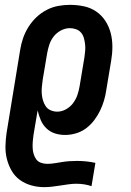

<svg xmlns="http://www.w3.org/2000/svg" viewBox="-20 -548 540 791"><path d="M162 223Q134 223 108 215.5Q82 208 61.5 193Q41 178 28 155.5Q15 133 8.5 107.5Q2 82 2.5 55Q3 28 7 0L63 -342Q67 -367 75 -390.5Q83 -414 97 -436.5Q111 -459 130 -477Q149 -495 172 -507Q195 -519 219.5 -523.5Q244 -528 268 -528Q298 -528 326 -522Q354 -516 376.5 -500.5Q399 -485 414 -462Q429 -439 436 -412Q443 -385 443 -356Q443 -327 438 -298L418 -178Q415 -156 408.5 -134Q402 -112 392 -91.5Q382 -71 367.5 -52Q353 -33 334 -19Q315 -5 292.5 1.5Q270 8 248 8Q226 8 206 1.5Q186 -5 171 -19.5Q156 -34 148 -53Q140 -72 135 -93L118 8Q116 21 115 34.5Q114 48 114.5 61Q115 74 118.5 86Q122 98 129 108Q136 118 148.5 122.5Q161 127 174 127Q189 127 205 124.5Q221 122 236 119.5Q251 117 266.5 116Q282 115 298 115Q317 115 336 117Q355 119 373 123L357 219Q343 214 327 211.5Q311 209 294 209Q278 209 261 211.5Q244 214 227.5 216.5Q211 219 194.5 221Q178 223 162 223ZM216 -88Q234 -88 251.5 -97.5Q269 -107 281 -123Q293 -139 299 -157Q305 -175 308 -193L328 -313Q330 -327 331 -340Q332 -353 330.5 -366Q329 -379 325.5 -391.5Q322 -404 314 -413.5Q306 -423 293.5 -427.5Q281 -432 268 -432Q249 -432 231 -422.5Q213 -413 201 -397.5Q189 -382 183 -363.5Q177 -345 174 -327L156 -220Q154 -205 152.5 -190.5Q151 -176 152 -162Q153 -148 157 -134.5Q161 -121 168.5 -110Q176 -99 189 -93.5Q202 -88 216 -88Z"/></svg>

Font: Iosevka Curly Slab
Style: Bold Italic
Weight: 700
Italic angle: -9°
Monospace: yes
Designer: Belleve Invis
Foundry: Belleve Invis
Version: Version 22.1.2; ttfautohint (v1.8.4)